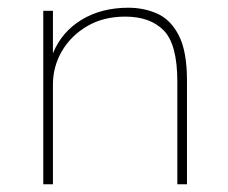

<svg xmlns="http://www.w3.org/2000/svg" viewBox="-20 -477 590 497"><path d="M92 0V-449H117V-339Q140 -395 191.5 -426Q243 -457 312 -457Q353 -457 387.5 -441.5Q422 -426 443 -385Q464 -344 464 -268V0H439V-266Q439 -362 404 -398Q369 -434 304 -434Q248 -434 206 -409.5Q164 -385 140.5 -345Q117 -305 117 -258V0Z"/></svg>

Font: Inconsolata SemiExpanded ExtraLight
Style: Regular
Weight: 200
Width: 6
Monospace: yes
Designer: Raph Levien, Cyreal, Brenton Simpson
Foundry: Raph Levien, Cyreal, Google
Version: Version 3.001; ttfautohint (v1.8.2.53-6de2)